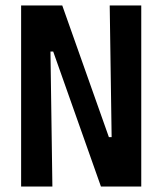

<svg xmlns="http://www.w3.org/2000/svg" viewBox="-20 -680 591 700"><path d="M57 0V-660H207L377 -180H387L380 -660H495V0H348L174 -492H164L171 0Z"/></svg>

Font: Bricolage Grotesque 24pt Condensed SemiBold
Style: Regular
Weight: 600
Width: 3
Designer: Mathieu Triay
Foundry: Atelier Triay
Version: Version 1.001;gftools[0.9.33.dev8+g029e19f]